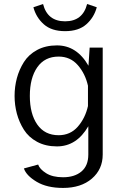

<svg xmlns="http://www.w3.org/2000/svg" viewBox="-20 -734 598 944"><path d="M144.2 -698.3 191.7 -714.2Q213.3 -629.2 300 -629.2Q386.7 -629.2 408.3 -714.2L455.8 -698.3Q442.5 -648.3 404.6 -614.6Q366.7 -580.8 300 -580.8Q233.3 -580.8 195.4 -614.6Q157.5 -648.3 144.2 -698.3ZM260 -510.8Q357.5 -510.8 415 -410.8L420.8 -500H485V25.8Q485 98.3 431.7 144.2Q378.3 190 290 190Q210.8 190 160 159.6Q109.2 129.2 97.5 94.2L167.5 75Q175 97.5 206.7 117.5Q238.3 137.5 290 137.5Q346.7 137.5 380.4 109.2Q414.2 80.8 414.2 25.8V-113.3Q356.7 -14.2 260 -14.2Q204.2 -14.2 162.5 -36.7Q120.8 -59.2 97.5 -96.2Q74.2 -133.3 62.9 -175.4Q51.7 -217.5 51.7 -262.5Q51.7 -307.5 62.9 -349.6Q74.2 -391.7 97.5 -428.8Q120.8 -465.8 162.5 -488.3Q204.2 -510.8 260 -510.8ZM412.5 -312.5Q399.2 -371.7 362.5 -413.8Q325.8 -455.8 268.3 -455.8Q200 -455.8 163.3 -403.3Q126.7 -350.8 126.7 -262.5Q126.7 -174.2 163.3 -121.7Q200 -69.2 268.3 -69.2Q325.8 -69.2 362.5 -111.2Q399.2 -153.3 412.5 -212.5Z"/></svg>

Font: Boon
Style: Regular
Weight: 400
Designer: Sungsit Sawaiwan
Foundry: FontUni
Version: Version 3.0